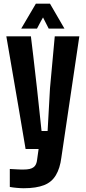

<svg xmlns="http://www.w3.org/2000/svg" viewBox="-20 -793 456 1022"><path d="M105.5 209C151.4 209 187.5 203.1 214.8 192.4C242.2 181.6 262.7 164.1 277.3 139.6C292 115.2 301.8 84 306.6 45.9C354.5 -277.3 386.7 -492.2 402.3 -599.6H271.5C258.8 -461.9 250 -369.1 246.1 -323.2C239.3 -209 235.4 -133.8 233.4 -95.7H201.2C188.5 -210 180.7 -285.2 176.8 -323.2C161.1 -461.9 150.4 -553.7 144.5 -599.6H13.7C65.4 -299.8 99.6 -100.6 116.2 0H185.5C182.6 24.4 179.7 43 177.7 55.7C175.8 75.2 169.9 88.9 159.2 96.7C148.4 105.5 130.9 109.4 105.5 109.4C95.7 109.4 83 109.4 68.4 108.4C53.7 107.4 41 107.4 32.2 106.4V202.1C43.9 204.1 56.6 206.1 69.3 207C82 208 94.7 209 105.5 209ZM92.8 -640.6H176.8C192.4 -670.9 203.1 -690.4 209 -700.2C223.6 -670.9 234.4 -651.4 239.3 -640.6H323.2C285.2 -707 258.8 -751 246.1 -773.4H170.9C131.8 -707 105.5 -663.1 92.8 -640.6Z"/></svg>

Font: Yellow Ladder Regular
Style: Regular
Weight: 400
Designer: Zima Creative
Version: Version 2.002